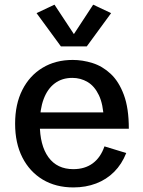

<svg xmlns="http://www.w3.org/2000/svg" viewBox="-20 -799 620 831"><path d="M297.9 12.2Q221.7 12.2 165 -21.7Q108.4 -55.7 76.9 -117.4Q45.4 -179.2 45.4 -263.7Q45.4 -348.1 76.7 -409.9Q107.9 -471.7 164.1 -505.6Q220.2 -539.6 294.9 -539.6Q337.4 -539.6 380.4 -526.1Q423.3 -512.7 459 -479.5Q494.6 -446.3 516.1 -388.4Q537.6 -330.6 537.6 -241.7H109.4V-312.5H450.7L429.2 -283.2Q426.8 -347.7 408 -387Q389.2 -426.3 359.1 -444.1Q329.1 -461.9 293 -461.9Q248.5 -461.9 217 -438.2Q185.5 -414.6 168.9 -370.1Q152.3 -325.7 152.3 -262.7Q152.3 -169.9 189.7 -118.4Q227.1 -66.9 297.4 -66.9Q347.2 -66.9 381.3 -92Q415.5 -117.2 432.1 -165.5L526.4 -136.7Q507.3 -88.4 474.1 -55.2Q440.9 -22 396 -4.9Q351.1 12.2 297.9 12.2ZM215.8 -778.8 299.8 -651.4 383.3 -778.8 460.9 -742.2 355.5 -598.1H243.7L138.2 -742.2Z"/></svg>

Font: Schibsted Grotesk Medium
Style: Regular
Weight: 500
Designer: Bakken & Baeck AS, Henrik Kongsvoll
Foundry: Schibsted ASA
Version: Version 1.100;gftools[0.9.25]